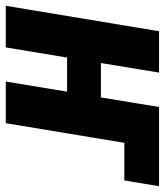

<svg xmlns="http://www.w3.org/2000/svg" viewBox="17 -597 570 664"><g transform="rotate(90 302.0 -265.0)"><path d="M-10 0 78 -530H221L188 -329H307L340 -530H614L594 -410H464L396 0H252L287 -212H169L134 0Z"/></g></svg>

Font: Iosevka Curly Heavy Extended
Style: Italic
Weight: 900
Width: 7
Italic angle: -9°
Monospace: yes
Designer: Belleve Invis
Foundry: Belleve Invis
Version: Version 11.1.0; ttfautohint (v1.8.3)